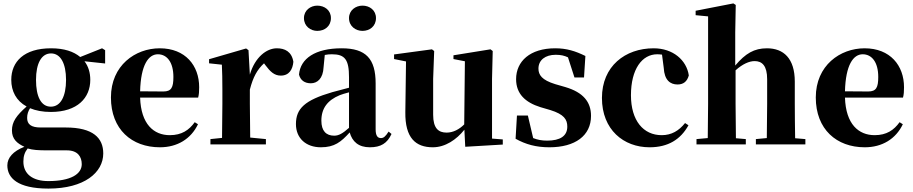

<svg xmlns="http://www.w3.org/2000/svg" viewBox="-20 -846 5351 1125"><path d="M278 -221C220 -221 191 -281 191 -378C191 -475 223 -533 279 -533C334 -533 367 -476 367 -378C367 -281 335 -221 278 -221ZM372 35C436 35 459 73 459 116C459 174 395 215 263 215C172 215 117 174 117 101C117 68 125 46 142 24C174 33 202 35 261 35ZM596 -552 578 -563 450 -512C412 -544 356 -563 279 -563C121 -563 46 -485 46 -378C46 -312 75 -255 136 -222C76 -169 50 -132 50 -82C50 -32 79 -6 123 14C56 40 23 79 23 123C23 196 82 259 264 259C474 259 585 165 585 53C585 -37 526 -99 365 -99H218C162 -99 139 -118 139 -155C139 -177 145 -194 156 -212C189 -198 230 -190 278 -190C434 -190 509 -273 509 -378C509 -420 498 -457 475 -487L596 -474Z M801 -311C805 -466 850 -528 905 -528C958 -528 996 -482 996 -395C996 -333 984 -310 937 -310ZM1121 -130C1088 -84 1045 -54 975 -54C881 -54 806 -118 801 -274H1141C1146 -293 1147 -310 1147 -335C1147 -462 1066 -563 916 -563C773 -563 630 -463 630 -275C630 -88 752 17 917 17C1019 17 1099 -32 1140 -118Z M1436 -552 1422 -562 1205 -499V-475L1280 -467C1282 -419 1283 -386 1283 -321V-238C1283 -182 1282 -96 1281 -38L1213 -31V0H1538V-31L1446 -40C1445 -99 1444 -183 1444 -238V-321C1463 -395 1487 -438 1527 -475L1536 -463C1563 -427 1587 -403 1625 -403C1675 -403 1695 -440 1699 -484C1689 -544 1649 -563 1602 -563C1542 -563 1474 -511 1444 -409Z M2104 -665C2146 -665 2183 -692 2183 -740C2183 -786 2146 -813 2104 -813C2064 -813 2025 -786 2025 -740C2025 -692 2064 -665 2104 -665ZM1839 -665C1882 -665 1919 -692 1919 -740C1919 -786 1882 -813 1839 -813C1800 -813 1761 -786 1761 -740C1761 -692 1800 -665 1839 -665ZM2025 -97C1988 -64 1965 -51 1938 -51C1891 -51 1863 -79 1863 -139C1863 -212 1900 -259 1970 -288C1982 -293 2002 -299 2025 -305ZM1811 -504 1827 -510ZM2257 -75C2238 -45 2227 -37 2212 -37C2193 -37 2181 -50 2181 -88V-357C2181 -502 2124 -563 1982 -563C1827 -563 1740 -503 1732 -409C1740 -376 1765 -358 1801 -358C1839 -358 1873 -385 1876 -453L1883 -524C1898 -527 1911 -528 1925 -528C2001 -528 2025 -497 2025 -393V-332C1990 -323 1955 -314 1927 -306C1766 -259 1714 -210 1714 -119C1714 -35 1774 17 1860 17C1940 17 1978 -14 2029 -70C2044 -16 2081 17 2147 17C2211 17 2249 -6 2274 -61Z M2863 -34V-384L2867 -547L2854 -557L2637 -522V-500L2704 -487L2700 -117C2671 -88 2635 -69 2597 -69C2549 -69 2518 -94 2518 -174V-384L2524 -547L2511 -557L2289 -527V-500L2359 -486L2355 -189C2353 -37 2416 17 2516 17C2589 17 2655 -28 2701 -86L2706 14L2926 1V-29Z M3233 -353C3155 -377 3135 -407 3135 -444C3135 -494 3175 -525 3236 -525C3266 -525 3287 -520 3308 -510L3346 -392H3402L3410 -518C3351 -547 3300 -563 3233 -563C3086 -563 3004 -487 3004 -382C3004 -297 3057 -246 3147 -218L3205 -201C3285 -176 3304 -146 3304 -104C3304 -49 3262 -22 3186 -22C3154 -22 3129 -27 3104 -37L3073 -169H3009L3001 -33C3060 0 3121 17 3199 17C3350 17 3443 -51 3443 -167C3443 -249 3397 -305 3292 -336Z M3869 -449C3873 -375 3908 -351 3950 -351C3984 -351 4006 -368 4016 -404C4003 -494 3923 -563 3810 -563C3643 -563 3507 -458 3507 -272C3507 -86 3634 17 3786 17C3895 17 3968 -29 4014 -112L3994 -125C3958 -80 3915 -54 3857 -54C3750 -54 3677 -139 3677 -288C3677 -441 3742 -528 3831 -528C3840 -528 3849 -527 3859 -526Z M4639 -36C4638 -94 4637 -179 4637 -238V-368C4637 -504 4571 -563 4474 -563C4399 -563 4348 -533 4288 -462V-656L4291 -817L4277 -826L4056 -783V-757L4129 -750V-238C4129 -182 4128 -96 4127 -37L4061 -31V0H4350V-31L4292 -36C4291 -95 4290 -182 4290 -238V-434C4331 -471 4370 -488 4402 -488C4446 -488 4475 -460 4475 -382V-238C4475 -180 4474 -95 4473 -37L4409 -31V0H4699V-31Z M4931 -311C4935 -466 4980 -528 5035 -528C5088 -528 5126 -482 5126 -395C5126 -333 5114 -310 5067 -310ZM5251 -130C5218 -84 5175 -54 5105 -54C5011 -54 4936 -118 4931 -274H5271C5276 -293 5277 -310 5277 -335C5277 -462 5196 -563 5046 -563C4903 -563 4760 -463 4760 -275C4760 -88 4882 17 5047 17C5149 17 5229 -32 5270 -118Z"/></svg>

Font: Noto Serif KR Black
Style: Regular
Weight: 900
Version: Version 1.001;PS 1.001;hotconv 16.6.54;makeotf.lib2.5.65590